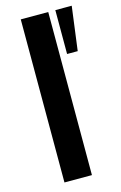

<svg xmlns="http://www.w3.org/2000/svg" viewBox="-115 -787 527 837"><g transform="rotate(-15 149.0 -368.0)"><path d="M68 0V-736H192V0ZM272 -538H224V-736H298Z"/></g></svg>

Font: Muli-Bold
Style: Bold
Weight: 700
Version: Version 2.000